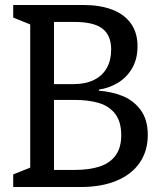

<svg xmlns="http://www.w3.org/2000/svg" viewBox="-20 -750 660 770"><path d="M33 -50.5 121.2 -85.8 101.2 -47.2V-683.5L126.3 -641.8L33 -679.5V-730H313.5Q380.8 -730 429.4 -711.6Q478 -693.2 504.8 -656.1Q531.5 -619 531.5 -564.5Q531.5 -513.2 509.7 -476Q487.8 -438.8 452.6 -417.7Q417.3 -396.5 376.5 -390.8V-386.2Q427.7 -382.5 471.2 -365.2Q514.8 -347.8 543.8 -309.2Q572.7 -270.7 572.7 -208.8Q572.7 -144.7 540.3 -97.5Q508 -50.3 447.3 -25.2Q386.7 0 303.8 0H33ZM169.3 -68.5H278.5Q339 -68.5 380.4 -82.4Q421.8 -96.3 444 -127.2Q466.2 -158 466.2 -207.5Q466.2 -261 442.8 -292.2Q419.5 -323.5 378.2 -336.4Q337 -349.3 278.5 -349.3H160.5V-412.7H274.8Q323.2 -412.7 357.2 -429.6Q391.2 -446.5 408.5 -477.8Q425.8 -509 425.8 -551.3Q425.8 -607.8 391.2 -634.9Q356.7 -662 278.5 -662H165.5L196.5 -691.2V-31.7Z"/></svg>

Font: Monaspace Xenon Var ExtraLight
Style: Regular
Weight: 200
Designer: Riley Cran and the Lettermatic Team
Version: Version 1.200 (Monaspace Xenon Var)